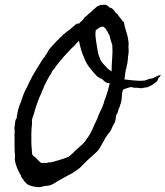

<svg xmlns="http://www.w3.org/2000/svg" viewBox="-20 -734 693 804"><path d="M498 -643.6Q502.9 -618.2 509.8 -597.7Q516.6 -577.1 518.6 -552.7Q518.6 -546.9 518.1 -541Q517.6 -535.2 518.6 -529.3V-517.6Q518.6 -509.8 517.1 -502.9Q515.6 -496.1 515.6 -488.3Q514.6 -470.7 509.8 -454.1Q508.8 -443.4 507.8 -443.8Q506.8 -444.3 506.8 -442.4Q504.9 -431.6 503.9 -421.9Q502.9 -412.1 501 -401.4Q518.6 -399.4 541.5 -397Q564.5 -394.5 585 -396.5Q589.8 -397.5 594.2 -399.4Q598.6 -401.4 603.5 -403.3Q620.1 -405.3 629.9 -411.1Q639.6 -417 653.3 -420.9Q649.4 -410.2 643.6 -408.2Q640.6 -398.4 638.2 -395Q635.7 -391.6 632.8 -389.6Q627.9 -385.7 624 -383.3Q620.1 -380.9 615.2 -377Q599.6 -368.2 590.3 -367.7Q581.1 -367.2 573.2 -364.3Q566.4 -365.2 557.1 -366.2Q547.9 -367.2 541 -366.2Q536.1 -369.1 530.3 -369.1Q524.4 -369.1 518.6 -367.2Q506.8 -363.3 502.9 -361.8Q499 -360.4 495.1 -358.4Q493.2 -352.5 492.7 -349.6Q492.2 -346.7 491.2 -344.7Q490.2 -334 489.7 -323.7Q489.3 -313.5 486.3 -302.7Q482.4 -293.9 482.4 -291.5Q482.4 -289.1 480.5 -285.2Q477.5 -280.3 475.6 -273.4Q473.6 -266.6 471.7 -259.8Q466.8 -254.9 465.8 -248Q464.8 -241.2 463.9 -233.4Q462.9 -225.6 459 -218.3Q455.1 -210.9 451.2 -204.1Q449.2 -199.2 447.3 -194.8Q445.3 -190.4 442.4 -185.5Q430.7 -170.9 419.9 -154.3Q415 -143.6 409.7 -135.3Q404.3 -127 399.4 -117.2Q391.6 -103.5 379.9 -93.3Q368.2 -83 356.4 -72.3Q350.6 -67.4 344.7 -61.5Q338.9 -55.7 334 -50.8Q329.1 -45.9 323.7 -40.5Q318.4 -35.2 313.5 -30.3Q306.6 -25.4 299.3 -20Q292 -14.6 284.2 -9.8Q268.6 -1 253.4 6.8Q238.3 14.6 221.7 24.4Q213.9 29.3 207 33.7Q200.2 38.1 192.4 41Q186.5 43 180.2 43.5Q173.8 43.9 168 44.9Q160.2 46.9 153.3 48.3Q146.5 49.8 137.7 49.8Q127 48.8 113.8 45.4Q100.6 42 93.8 37.1Q81.1 25.4 78.6 20.5Q76.2 15.6 71.3 10.7Q70.3 6.8 68.8 5.4Q67.4 3.9 67.4 0Q60.5 -9.8 56.6 -19.5Q47.9 -38.1 44.4 -52.2Q41 -66.4 43 -82Q41 -97.7 41 -117.7Q41 -137.7 41 -156.2Q41 -163.1 40.5 -169.4Q40 -175.8 42 -180.7Q41 -188.5 40.5 -195.8Q40 -203.1 42 -209Q43 -218.8 43.5 -223.6Q43.9 -228.5 45.9 -233.4Q50.8 -238.3 50.3 -243.2Q49.8 -248 51.8 -252.9Q55.7 -279.3 64.5 -299.8Q67.4 -307.6 70.3 -314.9Q73.2 -322.3 75.2 -330.1Q81.1 -346.7 88.4 -360.4Q95.7 -374 102.5 -389.6Q116.2 -418 131.3 -441.9Q146.5 -465.8 162.1 -491.2Q167 -494.1 168.9 -499.5Q170.9 -504.9 174.8 -507.8Q182.6 -524.4 193.4 -536.1Q204.1 -547.9 214.8 -559.6Q219.7 -563.5 223.6 -567.9Q227.5 -572.3 232.4 -577.1Q235.4 -580.1 238.8 -582.5Q242.2 -585 244.1 -588.9Q248 -590.8 251.5 -593.8Q254.9 -596.7 257.8 -599.6Q261.7 -602.5 265.6 -605.5Q269.5 -608.4 273.4 -611.3Q281.2 -617.2 287.6 -623.5Q293.9 -629.9 301.8 -634.8Q309.6 -635.7 311.5 -635.7Q313.5 -635.7 313.5 -638.7Q325.2 -648.4 328.6 -652.8Q332 -657.2 335 -662.1Q342.8 -667 348.6 -673.3Q354.5 -679.7 362.3 -684.6Q368.2 -691.4 370.6 -693.4Q373 -695.3 376 -697.3Q377.9 -700.2 380.4 -701.7Q382.8 -703.1 383.8 -705.1Q388.7 -707 392.6 -709.5Q396.5 -711.9 402.3 -713.9Q409.2 -712.9 413.6 -713.9Q418 -714.8 421.9 -713.9Q427.7 -712.9 431.2 -709.5Q434.6 -706.1 439.5 -702.1Q451.2 -700.2 457.5 -689.9Q463.9 -679.7 471.7 -674.8Q476.6 -667 482.9 -659.7Q489.3 -652.3 494.1 -643.6ZM421.9 -457Q426.8 -450.2 433.6 -444.8Q440.4 -439.5 447.3 -434.6Q447.3 -460 449.7 -489.7Q452.1 -519.5 450.2 -544.9Q447.3 -555.7 443.8 -565.4Q440.4 -575.2 438.5 -586.9Q434.6 -590.8 433.1 -594.7Q431.6 -598.6 429.7 -602.5Q424.8 -608.4 424.8 -609.9Q424.8 -611.3 422.9 -613.3Q420.9 -615.2 418.5 -617.2Q416 -619.1 414.1 -622.1Q402.3 -623 395 -617.7Q387.7 -612.3 380.9 -607.4Q378.9 -593.8 379.9 -582Q380.9 -570.3 382.8 -559.6Q385.7 -541 388.7 -522.5Q391.6 -503.9 398.4 -490.2Q399.4 -483.4 406.2 -474.1Q413.1 -464.8 421.9 -457ZM291 -542Q286.1 -537.1 281.2 -533.2Q276.4 -529.3 272.5 -523.4Q266.6 -518.6 262.7 -513.7Q258.8 -508.8 253.9 -503.9Q249 -499 245.1 -494.6Q241.2 -490.2 237.3 -484.4Q234.4 -482.4 232.4 -479.5Q230.5 -476.6 227.5 -473.6Q217.8 -460.9 213.9 -456.1Q210 -451.2 208 -446.3Q202.1 -442.4 198.7 -436Q195.3 -429.7 192.4 -422.9Q186.5 -415 181.6 -406.2Q176.8 -397.5 172.9 -388.7Q165 -375 163.6 -370.1Q162.1 -365.2 160.2 -360.4Q156.2 -354.5 153.3 -344.7Q136.7 -309.6 124 -264.6Q122.1 -255.9 118.7 -248Q115.2 -240.2 114.3 -232.4Q113.3 -228.5 113.8 -224.6Q114.3 -220.7 114.3 -216.8Q113.3 -207 112.3 -197.8Q111.3 -188.5 111.3 -177.7Q111.3 -158.2 111.3 -141.6Q111.3 -125 113.3 -107.4Q113.3 -94.7 115.2 -86.9Q117.2 -83 122.1 -79.1Q127 -75.2 130.9 -72.3Q138.7 -64.5 146.5 -56.2Q154.3 -47.9 168 -52.7Q172.9 -49.8 178.7 -52.7Q184.6 -55.7 190.4 -53.7Q195.3 -55.7 200.2 -56.2Q205.1 -56.6 210 -58.6Q217.8 -60.5 225.1 -63Q232.4 -65.4 239.3 -67.4Q247.1 -70.3 254.9 -72.8Q262.7 -75.2 269.5 -79.1Q289.1 -95.7 297.9 -105.5Q304.7 -112.3 311.5 -117.7Q318.4 -123 324.2 -128.9Q329.1 -133.8 334 -139.2Q338.9 -144.5 342.8 -152.3Q345.7 -155.3 348.1 -158.7Q350.6 -162.1 352.5 -166Q357.4 -171.9 359.9 -178.7Q362.3 -185.5 367.2 -192.4Q373 -209 380.9 -223.6Q388.7 -238.3 393.6 -253.9Q402.3 -272.5 408.7 -286.6Q415 -300.8 418 -315.4Q420.9 -318.4 421.4 -322.8Q421.9 -327.1 423.8 -330.1Q428.7 -343.8 432.1 -356.4Q435.5 -369.1 439.5 -384.8Q435.5 -386.7 432.6 -386.2Q429.7 -385.7 426.8 -387.7Q418.9 -390.6 412.6 -397.9Q406.2 -405.3 398.4 -406.2Q394.5 -409.2 392.1 -411.1Q389.6 -413.1 385.7 -415Q370.1 -431.6 356 -449.7Q341.8 -467.8 333 -490.2Q324.2 -509.8 319.3 -526.9Q314.5 -543.9 310.5 -563.5Q304.7 -557.6 300.3 -552.7Q295.9 -547.9 291 -542Z"/></svg>

Font: Seaweed Script
Style: Regular
Weight: 400
Designer: Squid
Foundry: Font Diner, Inc DBA Neapolitan
Version: Version 1.000